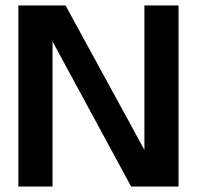

<svg xmlns="http://www.w3.org/2000/svg" viewBox="-20 -680 746 700"><path d="M163 -544.5 171.5 -543V0H47V-660H219L515 -118L506.5 -116V-660H631V0H458Z"/></svg>

Font: League Spartan Thin SemiBold
Style: Regular
Weight: 600
Version: Version 2.002